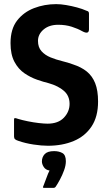

<svg xmlns="http://www.w3.org/2000/svg" viewBox="-20 -698 526 930"><path d="M48 -37V-119Q48 -126 52.5 -126Q57 -126 68 -122Q88 -116 115 -110.5Q142 -105 168 -102Q194 -99 210 -99Q262 -99 289.5 -128Q317 -157 317 -195Q317 -234 289.5 -258Q262 -282 216 -295Q191 -301 159.5 -312Q128 -323 98.5 -343Q69 -363 50 -398.5Q31 -434 31 -489Q31 -557 62.5 -598Q94 -639 144.5 -658.5Q195 -678 252 -678Q274 -678 300.5 -673.5Q327 -669 353 -662Q379 -655 399 -646Q407 -644 409 -640.5Q411 -637 411 -631V-556Q411 -529 378 -547Q357 -559 327.5 -568.5Q298 -578 262 -578Q218 -578 191 -555Q164 -532 164 -500Q164 -469 181 -450Q198 -431 225 -420Q252 -409 281 -402Q310 -395 334 -386Q374 -373 400.5 -351.5Q427 -330 441 -295Q455 -260 455 -206Q455 -133 423.5 -85.5Q392 -38 337 -15Q282 8 212 8Q181 8 142 2Q103 -4 71 -15Q58 -19 53 -23.5Q48 -28 48 -37ZM299 83Q299 103 290.5 126.5Q282 150 270.5 171.5Q259 193 250 206Q246 212 239 212Q228 212 216.5 212Q205 212 195 212Q188 212 188 209.5Q188 207 192 198Q197 186 205 163.5Q213 141 220 128Q201 125 192 111Q183 97 183 84Q183 63 196.5 48.5Q210 34 242 34Q266 34 282.5 43.5Q299 53 299 83Z"/></svg>

Font: Glory Thin
Style: Bold
Weight: 700
Version: Version 1.011